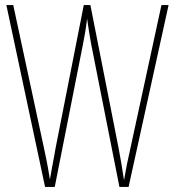

<svg xmlns="http://www.w3.org/2000/svg" viewBox="-20 -734 687 754"><path d="M642 -714 485 0H449L338 -561Q333 -588 330 -607.5Q327 -627 322 -661Q318 -627 314.5 -607.5Q311 -588 306 -561L195 0H157L5 -714H32L153 -151Q163 -105 168.5 -74Q174 -43 176 -29Q180 -52 184.5 -77Q189 -102 193 -122.5Q197 -143 198 -151L309 -714H335L446 -151Q453 -115 457 -89.5Q461 -64 467 -26Q473 -61 479 -91Q485 -121 492 -151L614 -714Z"/></svg>

Font: Noto Sans Lao UI ExtCond Thin
Style: Regular
Weight: 100
Width: 2
Designer: Monotype Design Team
Foundry: Monotype Imaging Inc.
Version: Version 2.000; ttfautohint (v1.8.4.7-5d5b)